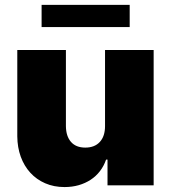

<svg xmlns="http://www.w3.org/2000/svg" viewBox="-20 -747 689 774"><path d="M49.7 -545.5H245.7V-238.6Q246.1 -197.8 266.2 -174.9Q286.2 -152 323.9 -152Q361.5 -152 382.5 -174.9Q403.4 -197.8 403.4 -238.6V-545.5H599.4V0H413.4V-103.7H407.7Q398.8 -77.8 383 -57.2Q367.2 -36.6 345.5 -22.4Q323.9 -8.2 297.2 -0.5Q270.6 7.1 240.1 7.1Q197.1 7.1 162.1 -8.2Q127.1 -23.4 102.3 -50.6Q77.4 -77.8 63.7 -115.2Q50.1 -152.7 49.7 -197.4ZM147.7 -637.8V-727.3H502.8V-637.8Z"/></svg>

Font: Inter P Black
Style: Regular
Weight: 900
Designer: Rasmus Andersson
Foundry: rsms
Version: Version 3.018;git-588b23468